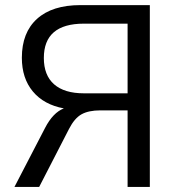

<svg xmlns="http://www.w3.org/2000/svg" viewBox="-20 -739 696 759"><path d="M158.2 -233.4Q189.5 -293.9 232.4 -310.5Q153.3 -325.2 109.9 -377.4Q66.4 -429.7 66.4 -510.7Q66.4 -610.4 126.5 -664.6Q186.5 -718.8 297.9 -718.8H572.3V0H484.4V-302.7H377Q330.1 -302.7 302.2 -287.1Q274.4 -271.5 252.9 -229.5L134.8 0H37.1ZM153.3 -509.8Q153.3 -441.4 193.8 -405.8Q234.4 -370.1 311.5 -370.1H484.4V-645.5H311.5Q153.3 -645.5 153.3 -509.8Z"/></svg>

Font: Min Sans
Style: Regular
Weight: 400
Designer: Jinseong-Kim, NotoSansCJK, Nunito
Foundry: Jinseong-Kim
Version: Version 1.400;Glyphs 3.1.2 (3151)